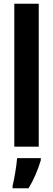

<svg xmlns="http://www.w3.org/2000/svg" viewBox="-20 -780 282 1021"><path d="M186 0V-760H56V0ZM197 72V61H71C68 101 56 173 47 208V221H132C159 177 182 123 197 72Z"/></svg>

Font: Noto Sans Thai Looped ExtraCondensed
Style: Bold
Weight: 700
Width: 2
Designer: Sasikarn Vongin, Ben Mitchell
Foundry: The Fontpad Ltd
Version: Version 1.001